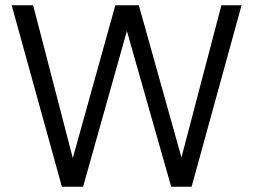

<svg xmlns="http://www.w3.org/2000/svg" viewBox="-20 -710 963 730"><path d="M898.4 -689.9 708.5 0H630.9L462.4 -592.3L295.9 0H215.3L24.4 -689.9H106L256.8 -108.9L418.5 -689.9H507.8L669.9 -111.3L821.8 -689.9Z"/></svg>

Font: SakalBharati
Style: Regular
Weight: 400
Designer: CDAC GIST
Foundry: CDAC
Version: 13.02